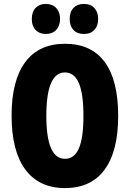

<svg xmlns="http://www.w3.org/2000/svg" viewBox="-20 -948 661 978"><path d="M582 -358Q582 -178 513 -84Q444 10 311 10Q179 10 109 -84.5Q39 -179 39 -359Q39 -538 108.5 -631.5Q178 -725 311 -725Q445 -725 513.5 -632Q582 -539 582 -358ZM216 -358Q216 -139 311 -139Q359 -139 382 -192.5Q405 -246 405 -358Q405 -471 381.5 -525Q358 -579 311 -579Q216 -579 216 -358ZM142 -851Q142 -888 161.5 -908Q181 -928 213 -928Q247 -928 266.5 -907Q286 -886 286 -851Q286 -817 266.5 -796Q247 -775 213 -775Q181 -775 161.5 -795Q142 -815 142 -851ZM335 -851Q335 -888 354.5 -908Q374 -928 407 -928Q442 -928 461 -907Q480 -886 480 -851Q480 -817 461 -796Q442 -775 407 -775Q373 -775 354 -795.5Q335 -816 335 -851Z"/></svg>

Font: Noto Sans Sinhala UI ExtraCondensed Black
Style: Regular
Weight: 900
Width: 2
Designer: Jelle Bosma - Monotype Design Team
Foundry: Monotype Imaging Inc.
Version: Version 2.006; ttfautohint (v1.8.4.7-5d5b)